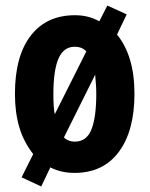

<svg xmlns="http://www.w3.org/2000/svg" viewBox="-20 -615 541 694"><path d="M466 -276Q466 -142 409.5 -66Q353 10 249 10Q201 10 162 -10L129 59L58 26L100 -58Q65 -103 49.5 -156Q34 -209 34 -276Q34 -412 91 -486Q148 -560 251 -560Q300 -560 339 -538L368 -595L438 -563L403 -490Q466 -413 466 -276ZM173 -275Q173 -253 174 -234.5Q175 -216 178 -202L292 -429Q277 -446 250 -446Q210 -446 191.5 -403.5Q173 -361 173 -275ZM328 -276Q328 -296 326.5 -313Q325 -330 324 -345L211 -118Q227 -103 250 -103Q293 -103 310.5 -147Q328 -191 328 -276Z"/></svg>

Font: Noto Sans Hebrew ExtraCondensed ExtraBold
Style: Regular
Weight: 800
Width: 2
Designer: Monotype Design Team
Foundry: Monotype Imaging Inc.
Version: Version 2.004; ttfautohint (v1.8.4.7-5d5b)